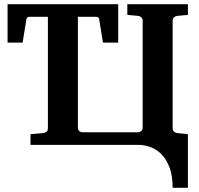

<svg xmlns="http://www.w3.org/2000/svg" viewBox="-20 -691 948 916"><path d="M351.6 -610.8V-82Q351.6 -72.3 357.9 -66.2Q364.3 -60.1 373.5 -60.1H638.7Q647.5 -60.1 654.1 -66.2Q660.6 -72.3 660.6 -82V-592.8Q660.6 -602.5 654.1 -608.4Q647.5 -614.3 638.7 -615.2L587.4 -620.1V-670.9H876.5V-620.1L825.7 -615.2Q817.4 -614.3 810.5 -608.4Q803.7 -602.5 803.7 -592.8V-78.1Q803.7 -68.4 810.5 -62.7Q817.4 -57.1 825.7 -56.2L876.5 -50.8V205.1H803.7Q803.7 149.4 789.6 110.4Q775.4 71.3 752 46.6Q728.5 22 698.7 11Q668.9 0 637.7 0H125.5V-50.8L186.5 -56.2Q195.8 -57.1 202.1 -62.7Q208.5 -68.4 208.5 -78.1V-610.8H121.1Q107.4 -610.8 106 -599.1L87.9 -487.8H16.1V-670.9H543.9V-487.8H471.2L453.1 -599.1Q451.7 -610.8 439 -610.8Z"/></svg>

Font: Charis SIL
Style: Bold
Weight: 700
Foundry: SIL International
Version: Version 4.112